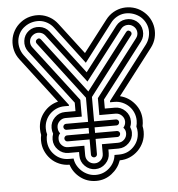

<svg xmlns="http://www.w3.org/2000/svg" viewBox="-56 -746 858 926"><g transform="rotate(-5 373.0 -282.5)"><path d="M522 -269Q564 -259 592.5 -224.5Q621 -190 621 -145Q621 -129 618 -116Q621 -102 621 -89Q621 -62 611 -39Q601 -16 583.5 1.5Q566 19 543 29Q520 39 494 39Q481 77 448 102.5Q415 128 373 128Q329 128 296 102.5Q263 77 251 39Q225 39 201.5 29Q178 19 161 1.5Q144 -16 134 -39Q124 -62 124 -89Q124 -102 127 -116Q124 -129 124 -145Q124 -190 152 -224.5Q180 -259 222 -269L54 -489Q38 -510 32 -534Q26 -558 29 -582.5Q32 -607 44.5 -629Q57 -651 78 -667Q99 -683 123.5 -689Q148 -695 172 -692Q196 -689 218 -676.5Q240 -664 256 -643L372 -491L489 -643Q505 -664 527 -676.5Q549 -689 573 -692Q597 -695 621.5 -689Q646 -683 667 -667Q688 -651 700.5 -629Q713 -607 716 -582.5Q719 -558 713 -534Q707 -510 691 -489ZM273 11Q275 29 284 45Q293 61 306.5 73Q320 85 337 92Q354 99 373 99Q411 99 439 73.5Q467 48 471 11H493Q535 11 563.5 -18Q592 -47 592 -89Q592 -96 591 -103Q590 -110 588 -116Q590 -123 591 -130Q592 -137 592 -145Q592 -165 584.5 -183Q577 -201 563.5 -214.5Q550 -228 532 -236Q514 -244 493 -244H472V-250L668 -506Q680 -522 685 -541Q690 -560 688 -578.5Q686 -597 676 -614.5Q666 -632 650 -644Q633 -656 614 -661Q595 -666 576.5 -664Q558 -662 540.5 -652Q523 -642 511 -626L372 -444L234 -626Q222 -642 204.5 -652Q187 -662 168.5 -664Q150 -666 130.5 -661Q111 -656 95 -644Q78 -632 68.5 -614.5Q59 -597 57 -578.5Q55 -560 60 -541Q65 -522 77 -506L273 -249V-244H251Q230 -244 212 -236Q194 -228 180.5 -214.5Q167 -201 159.5 -183Q152 -165 152 -145Q152 -128 156 -116Q152 -105 152 -89Q152 -47 180.5 -18Q209 11 251 11ZM444 -18V0Q444 29 423 50Q402 71 373 71Q344 71 323 50Q302 29 302 0V-18H251Q222 -18 201 -39Q180 -60 180 -89Q180 -102 185 -117Q180 -130 180 -145Q180 -174 201 -195Q222 -216 251 -216H302V-257L99 -523Q82 -546 85.5 -575Q89 -604 112 -622Q135 -639 164 -635.5Q193 -632 211 -609L372 -398L534 -609Q552 -632 581 -635.5Q610 -639 633 -622Q656 -604 659.5 -575Q663 -546 646 -523L444 -260V-216H493Q522 -216 543 -195Q564 -174 564 -145Q564 -129 558 -117Q564 -103 564 -89Q564 -60 543 -39Q522 -18 493 -18ZM330 -46V0Q330 18 342.5 30.5Q355 43 373 43Q390 43 402.5 30.5Q415 18 415 0V-46H493Q511 -46 523.5 -58.5Q536 -71 536 -89Q536 -105 525 -116Q536 -129 536 -145Q536 -162 523.5 -174.5Q511 -187 493 -187H415V-269L623 -540Q634 -554 632 -571Q630 -588 616 -599Q602 -610 584.5 -608Q567 -606 556 -592L372 -353L189 -592Q178 -606 160.5 -608Q143 -610 129 -599Q115 -588 113 -571Q111 -554 122 -540L330 -268V-187H251Q234 -187 221.5 -174.5Q209 -162 209 -145Q209 -127 219 -116Q209 -106 209 -89Q209 -71 221.5 -58.5Q234 -46 251 -46ZM251 -130Q245 -130 241 -134.5Q237 -139 237 -145Q237 -150 241 -154.5Q245 -159 251 -159H358V-276L144 -557Q140 -562 141 -568Q142 -574 147 -577Q158 -586 167 -574L372 -305L578 -574Q587 -586 598 -577Q603 -574 604 -568Q605 -562 601 -557L387 -277V-159H493Q499 -159 503 -154.5Q507 -150 507 -145Q507 -139 503 -134.5Q499 -130 493 -130H387V-103H493Q499 -103 503 -98.5Q507 -94 507 -89Q507 -83 503 -78.5Q499 -74 493 -74H387V0Q387 6 382.5 10Q378 14 373 14Q367 14 362.5 10Q358 6 358 0V-74H251Q245 -74 241 -78.5Q237 -83 237 -89Q237 -94 241 -98.5Q245 -103 251 -103H358V-130Z"/></g></svg>

Font: Zschusch
Style: Regular
Weight: 400
Designer: Peter Wiegel
Foundry: Peter Wiegel